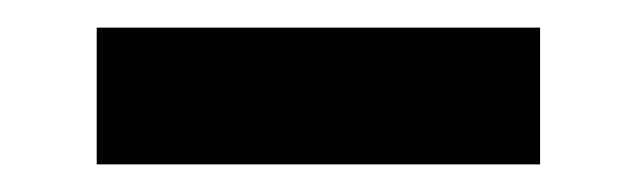

<svg xmlns="http://www.w3.org/2000/svg" viewBox="-20 -728 461 139"><path d="M50 -609H371V-708H50Z"/></svg>

Font: Kathrein 75 Bold
Style: Regular
Weight: 700
Designer: Lazydogs Typefoundry, based on Open Sans by Ascender Corporation
Foundry: Lazydogs Typefoundry
Version: Version 1.003;PS 001.003;hotconv 1.0.88;makeotf.lib2.5.64775